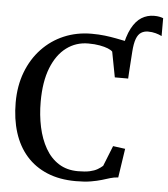

<svg xmlns="http://www.w3.org/2000/svg" viewBox="-59 -924 863 989"><g transform="rotate(5 372.5 -430.0)"><path d="M592 -537.5 559 -573 549 -687.5Q561 -755.5 582.5 -796Q604 -836.5 633.2 -854.5Q662.5 -872.5 698 -872.5Q714 -872.5 725 -870.2Q736 -868 745 -864.5V-772Q731.5 -779 713.2 -784Q695 -789 673.5 -789Q653.5 -789 638 -779.2Q622.5 -769.5 613.5 -745.5Q604.5 -721.5 601.5 -678.5ZM369.5 11Q285.5 11 221.2 -15.8Q157 -42.5 113.5 -92Q70 -141.5 48 -211Q26 -280.5 26 -366Q26 -452 53 -523Q80 -594 128.8 -645.5Q177.5 -697 243 -724.8Q308.5 -752.5 385.5 -752.5Q422 -752.5 453.5 -748.8Q485 -745 511.8 -739.8Q538.5 -734.5 561.5 -730Q584.5 -725.5 603 -724L592.5 -539H523.5L498.5 -670Q491 -678 474.2 -684.8Q457.5 -691.5 432 -696.2Q406.5 -701 372.5 -701Q309 -701 259.8 -664.2Q210.5 -627.5 182.2 -556.2Q154 -485 154 -381Q154 -312 167.2 -250.5Q180.5 -189 207.5 -141.8Q234.5 -94.5 276.5 -67.8Q318.5 -41 376.5 -41Q413 -41 437 -46.2Q461 -51.5 476.8 -60.8Q492.5 -70 503.5 -80L545.5 -185.5L608.5 -177L586 -27Q564.5 -26 545.2 -20Q526 -14 502.8 -7Q479.5 0 447.5 5.5Q415.5 11 369.5 11Z"/></g></svg>

Font: Merriweather 36pt Medium
Style: Regular
Weight: 500
Version: Version 2.100